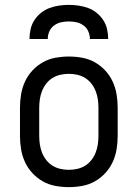

<svg xmlns="http://www.w3.org/2000/svg" viewBox="-20 -760 565 788"><path d="M262 8Q235 8 207.5 3Q180 -2 156 -15.5Q132 -29 113 -49.5Q94 -70 82.5 -95Q71 -120 66.5 -147.5Q62 -175 62 -202V-318Q62 -345 66.5 -372.5Q71 -400 82.5 -425Q94 -450 113 -470.5Q132 -491 156 -504.5Q180 -518 207.5 -523Q235 -528 262 -528Q290 -528 317.5 -523Q345 -518 369 -504.5Q393 -491 412 -470.5Q431 -450 442.5 -425Q454 -400 458.5 -372.5Q463 -345 463 -318V-202Q463 -175 458.5 -147.5Q454 -120 442.5 -95Q431 -70 412 -49.5Q393 -29 369 -15.5Q345 -2 317.5 3Q290 8 262 8ZM263 -63Q280 -63 297.5 -67Q315 -71 329.5 -80Q344 -89 355 -103Q366 -117 372.5 -133.5Q379 -150 381.5 -167.5Q384 -185 384 -202V-318Q384 -335 381.5 -352.5Q379 -370 372.5 -386.5Q366 -403 355 -417Q344 -431 329.5 -440Q315 -449 297.5 -453Q280 -457 263 -457Q245 -457 227.5 -453Q210 -449 195.5 -440Q181 -431 170 -417Q159 -403 152.5 -386.5Q146 -370 143.5 -352.5Q141 -335 141 -318V-202Q141 -185 143.5 -167.5Q146 -150 152.5 -133.5Q159 -117 170 -103Q181 -89 195.5 -80Q210 -71 227.5 -67Q245 -63 263 -63ZM101 -600Q101 -620 105.5 -640Q110 -660 121 -677Q132 -694 148 -707Q164 -720 183 -727Q202 -734 222 -737Q242 -740 262 -740Q283 -740 303 -737Q323 -734 342 -727Q361 -720 377 -707Q393 -694 404 -677Q415 -660 419.5 -640Q424 -620 424 -600H349Q349 -616 342.5 -631Q336 -646 323 -655.5Q310 -665 294.5 -668.5Q279 -672 263 -672Q246 -672 230.5 -668.5Q215 -665 202 -655.5Q189 -646 182.5 -631Q176 -616 176 -600Z"/></svg>

Font: Iosevka Pride
Style: Regular
Weight: 400
Monospace: yes
Designer: Belleve Invis
Foundry: Belleve Invis
Version: Version 30.3.1; ttfautohint (v1.8.4)